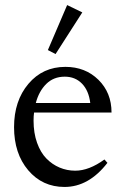

<svg xmlns="http://www.w3.org/2000/svg" viewBox="-20 -723 473 754"><path d="M198.2 -510.7 168 -526.4 243.7 -703.1 303.2 -674.3ZM233.4 11.2Q146.5 11.2 90.8 -54.4Q35.2 -120.1 35.2 -223.6Q35.2 -327.1 91.6 -393.8Q147.9 -460.4 236.8 -460.4Q314.9 -460.4 366.5 -409.7Q418 -358.9 418 -281.2H113.8Q111.8 -267.1 111.8 -249Q111.8 -200.7 125.5 -162.4Q139.2 -124 162.1 -100.6Q185.1 -77.1 214.1 -64.9Q243.2 -52.7 275.4 -52.7Q329.6 -52.7 390.1 -96.7L401.9 -83.5Q328.6 11.2 233.4 11.2ZM234.4 -421.9Q190.4 -421.9 161.6 -393.3Q132.8 -364.7 120.6 -318.4H334.5Q328.6 -367.2 302 -394.5Q275.4 -421.9 234.4 -421.9Z"/></svg>

Font: Elstob 8pt
Style: Regular
Weight: 400
Designer: Peter S. Baker
Version: Version 1.015